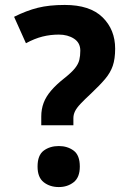

<svg xmlns="http://www.w3.org/2000/svg" viewBox="-20 -810 509 777"><path d="M242 -790Q344 -790 395 -740Q446 -690 446 -613Q446 -572 436.5 -544Q427 -516 405.5 -490.5Q384 -465 349 -432Q322 -407 306 -390Q290 -373 283.5 -359.5Q277 -346 277 -332V-303H147V-339Q147 -368 156.5 -393.5Q166 -419 187 -443.5Q208 -468 241 -494Q270 -517 283.5 -534Q297 -551 301 -567.5Q305 -584 305 -605Q305 -637 279.5 -653.5Q254 -670 218 -670Q184 -670 152 -662Q120 -654 85 -635L37 -742Q87 -767 133 -778.5Q179 -790 242 -790ZM218 -53Q182 -53 157 -72.5Q132 -92 132 -136Q132 -182 157 -200.5Q182 -219 218 -219Q253 -219 278 -200.5Q303 -182 303 -136Q303 -92 278 -72.5Q253 -53 218 -53Z"/></svg>

Font: Noto Sans Malayalam UI
Style: Regular
Weight: 400
Designer: Jelle Bosma - Monotype Design Team
Foundry: Monotype Imaging Inc.
Version: Version 2.104